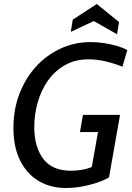

<svg xmlns="http://www.w3.org/2000/svg" viewBox="-20 -924 661 958"><path d="M309 14Q231 14 172 -21.5Q113 -57 80 -124Q47 -191 47 -285Q47 -378 77 -456Q107 -534 160 -592Q213 -650 283 -682Q353 -714 432 -714Q464 -714 498.5 -709Q533 -704 563.5 -695Q594 -686 615 -674L591 -591Q555 -606 510 -617Q465 -628 422 -628Q355 -628 304 -599Q253 -570 219 -521.5Q185 -473 168 -412.5Q151 -352 151 -290Q151 -192 195.5 -132Q240 -72 335 -72Q355 -72 383.5 -76Q412 -80 438 -91L469 -265H379L394 -351H579L524 -39Q498 -24 462.5 -12Q427 0 387.5 7Q348 14 309 14ZM564 -753 448 -819 333 -765 343 -826 463 -904 574 -814Z"/></svg>

Font: Cabin VF Beta
Style: Italic
Weight: 400
Italic angle: -7°
Designer: Pablo Impallari
Foundry: Pablo Impallari. http://www.impallari.com Igino Marini. http://www.ikern.com
Version: Version 2.300